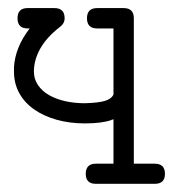

<svg xmlns="http://www.w3.org/2000/svg" viewBox="-20 -450 443 470"><path d="M47.4 -380.4H52.7C29 -349.8 16.1 -318 14.2 -285.2V-274.9C14.2 -255.4 18.5 -237.8 27.1 -222.2C35.7 -206.5 47.8 -193.3 63.2 -182.4C78.7 -171.5 97 -163 118.2 -157C139.3 -151 162.6 -147.9 188 -147.9C215.3 -147.9 237 -150.7 252.9 -156.2H252C252.3 -156.2 252.8 -156.4 253.4 -156.7C254.1 -157.1 254.7 -157.2 255.4 -157.2C256 -157.2 256.8 -157.6 257.8 -158.2V-49.3H214.8C198.2 -49.3 189.9 -41 189.9 -24.4C189.9 -8.1 198.2 0 214.8 0H358.9C375.5 0 383.8 -8.1 383.8 -24.4C383.8 -41 375.5 -49.3 358.9 -49.3H307.6V-405.3C307.6 -421.9 299.3 -430.2 282.7 -430.2H217.8C201.2 -430.2 192.9 -421.9 192.9 -405.3C192.9 -388.7 201.2 -380.4 217.8 -380.4H257.8V-218.8C254.6 -211.6 247.6 -206.4 237.1 -203.1C226.5 -199.9 210.1 -197.9 188 -197.3C170.7 -197.3 154.5 -199 139.4 -202.4C124.3 -205.8 111.1 -210.8 99.9 -217.3C88.6 -223.8 79.7 -231.9 73 -241.7C66.3 -251.5 63 -262.5 63 -274.9C63 -293.8 68.2 -312.5 78.6 -331.1C89 -349.6 105.1 -367.4 127 -384.3C134.4 -389.8 138.2 -396.8 138.2 -405.3C138.2 -421.9 129.9 -430.2 113.3 -430.2H47.4C31.1 -430.2 22.9 -421.9 22.9 -405.3C22.9 -388.7 31.1 -380.4 47.4 -380.4Z"/></svg>

Font: Nathan
Style: Regular
Weight: 400
Designer: Peter Wiegel
Foundry: Peter Wiegel
Version: Version 1.001 2009